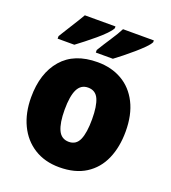

<svg xmlns="http://www.w3.org/2000/svg" viewBox="-140 -921 874 983"><g transform="rotate(20 296.5 -429.0)"><path d="M553 -329Q553 -244 524.5 -179Q496 -114 438.5 -77.5Q381 -41 295 -41Q216 -41 158 -77.5Q100 -114 69 -179Q38 -244 38 -329Q38 -460 104.5 -537Q171 -614 298 -614Q373 -614 430.5 -581Q488 -548 520.5 -484Q553 -420 553 -329ZM221 -328Q221 -256 238.5 -218Q256 -180 297 -180Q337 -180 353.5 -218Q370 -256 370 -329Q370 -401 353.5 -438Q337 -475 296 -475Q257 -475 239 -438.5Q221 -402 221 -328ZM529 -807Q522 -793 502.5 -773.5Q483 -754 458 -732.5Q433 -711 408 -691Q383 -671 364 -657H271V-671Q294 -709 320.5 -749Q347 -789 361 -817H529ZM320 -807Q313 -793 294 -773.5Q275 -754 249.5 -732.5Q224 -711 199 -691.5Q174 -672 154 -657H63V-671Q86 -709 111.5 -749Q137 -789 153 -817H320Z"/></g></svg>

Font: Noto Sans Tamil UI SemiCondensed Black
Style: Regular
Weight: 900
Width: 4
Designer: Jelle Bosma - Monotype Design Team
Foundry: Monotype Imaging Inc.
Version: Version 2.004; ttfautohint (v1.8.4.7-5d5b)